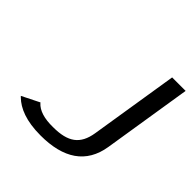

<svg xmlns="http://www.w3.org/2000/svg" viewBox="-160 -708 846 846"><g transform="rotate(45 263.0 -284.5)"><path d="M28 -51 33 -46C67 -13 122 11 213 11C355 11 441 -45 460 -165L526 -580H442L376 -166C363 -86 319 -54 226 -54C172 -53 133 -65 111 -90L110 -92Z"/></g></svg>

Font: Charger Sport
Style: DfBdExtObl
Weight: 400
Designer: Jasper
Foundry: Cannot Into Space Fonts
Version: Version 1.1